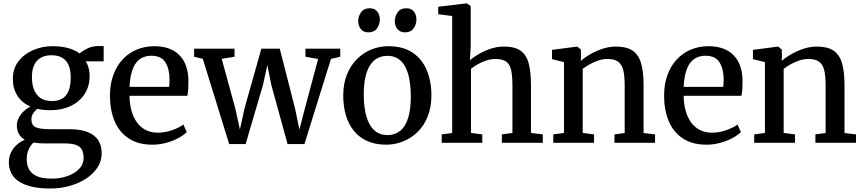

<svg xmlns="http://www.w3.org/2000/svg" viewBox="-20 -839 5071 1128"><path d="M275 268.5Q212.5 268.5 166.8 257.8Q121 247 91 227Q61 207 46.5 178.5Q32 150 32 114.5Q32 82.5 44.8 56.5Q57.5 30.5 79 11.5Q100.5 -7.5 126 -18Q103 -31 91 -52Q79 -73 79 -102Q79 -124.5 89.8 -145.8Q100.5 -167 118.8 -184.5Q137 -202 159 -213Q108 -235.5 81.8 -277.2Q55.5 -319 55.5 -376.5Q55.5 -436.5 88.8 -479.2Q122 -522 175.2 -544.8Q228.5 -567.5 288 -567.5Q339 -567.5 379.5 -556.8Q420 -546 448 -524.5Q459 -536.5 489.8 -552.5Q520.5 -568.5 558.5 -568.5H589V-478.5H483.5Q491 -467.5 496 -454Q501 -440.5 503.8 -425Q506.5 -409.5 506.5 -392.5Q506.5 -331.5 476.8 -286.2Q447 -241 395 -216.2Q343 -191.5 276 -191.5Q255 -191.5 235.5 -193.5Q216 -195.5 199 -199.5Q184 -187.5 174.2 -172Q164.5 -156.5 164.5 -139Q164.5 -103.5 189.2 -91.8Q214 -80 274 -80H387.5Q452.5 -80 494.8 -63.2Q537 -46.5 557.2 -15Q577.5 16.5 577.5 61Q577.5 105.5 553.8 143.2Q530 181 488 209Q446 237 391.2 252.8Q336.5 268.5 275 268.5ZM285 210.5Q331.5 210.5 374 196.2Q416.5 182 443.8 154.5Q471 127 471 88Q471 60.5 462 41.8Q453 23 428.5 13.2Q404 3.5 357 3.5H239Q222 3.5 206.2 2.2Q190.5 1 177 -1.5Q158.5 15.5 147.8 39.8Q137 64 137 96.5Q137 132 151.5 157.5Q166 183 198.2 196.8Q230.5 210.5 285 210.5ZM285.5 -245.5Q343 -245.5 369.2 -280.8Q395.5 -316 395.5 -382.5Q395.5 -427.5 382.8 -456.8Q370 -486 344.8 -500.2Q319.5 -514.5 282.5 -514.5Q249 -514.5 223 -501.5Q197 -488.5 182.2 -460Q167.5 -431.5 167.5 -385Q167.5 -344 179.8 -312.5Q192 -281 217.8 -263.2Q243.5 -245.5 285.5 -245.5Z M875.5 11Q791.5 11 736 -25.8Q680.5 -62.5 653.2 -127.5Q626 -192.5 626 -277.5Q626 -344 645.2 -397.2Q664.5 -450.5 699.5 -488.8Q734.5 -527 782.2 -547.2Q830 -567.5 887 -567.5Q981 -567.5 1032.8 -516.2Q1084.5 -465 1087 -368.5Q1087 -338 1085.8 -315.5Q1084.5 -293 1080.5 -276H741Q741.5 -228.5 752.5 -188.8Q763.5 -149 784.5 -120Q805.5 -91 836.5 -75.2Q867.5 -59.5 908 -59.5Q949.5 -59.5 992 -74.5Q1034.5 -89.5 1057.5 -107.5L1077 -63Q1059.5 -45 1028 -28Q996.5 -11 956.8 0Q917 11 875.5 11ZM741 -328.5H973.5Q974.5 -338 975.2 -350.2Q976 -362.5 976 -372Q976 -433.5 951.8 -472.5Q927.5 -511.5 869.5 -511.5Q843 -511.5 820.5 -502.2Q798 -493 781 -471.8Q764 -450.5 753.8 -415.2Q743.5 -380 741 -328.5Z M1120.5 -505.5V-553H1358V-505.5L1282.5 -493.5L1362.5 -201L1389.5 -78L1416.5 -202L1515.5 -553H1623.5L1713.5 -201.5L1739 -77.5L1771 -201.5L1849 -492.5L1774.5 -505.5V-553H1979V-505.5L1924.5 -493L1768.5 7.5H1669.5L1574 -340L1550.5 -456.5L1525 -340L1423 7.5H1326.5L1171.5 -493.5Z M1996.5 -277.5Q1996.5 -348 2018.5 -402Q2040.5 -456 2078.2 -493Q2116 -530 2163.2 -548.8Q2210.5 -567.5 2261 -567.5Q2348 -567.5 2404 -529.8Q2460 -492 2487.2 -426.8Q2514.5 -361.5 2514.5 -279Q2514.5 -208.5 2492.5 -154Q2470.5 -99.5 2432.8 -63Q2395 -26.5 2347.5 -7.8Q2300 11 2249.5 11Q2184.5 11 2136.8 -10.8Q2089 -32.5 2058 -71.5Q2027 -110.5 2011.8 -163Q1996.5 -215.5 1996.5 -277.5ZM2256.5 -45.5Q2300 -45.5 2330.8 -70.2Q2361.5 -95 2377.5 -145.2Q2393.5 -195.5 2393.5 -271Q2393.5 -322.5 2386.2 -366.5Q2379 -410.5 2362.8 -443Q2346.5 -475.5 2320.2 -493.2Q2294 -511 2256 -511Q2212 -511 2181 -486.2Q2150 -461.5 2133.5 -411.5Q2117 -361.5 2117 -285.5Q2117 -233.5 2124.8 -189.5Q2132.5 -145.5 2149 -113.2Q2165.5 -81 2192 -63.2Q2218.5 -45.5 2256.5 -45.5ZM2143.5 -649Q2115 -649 2099.8 -668.5Q2084.5 -688 2084.5 -714.5Q2084.5 -744 2101.5 -767.2Q2118.5 -790.5 2151.5 -790.5H2152.5Q2181.5 -790.5 2196.5 -771Q2211.5 -751.5 2211.5 -725Q2211.5 -695.5 2194.8 -672.2Q2178 -649 2144.5 -649ZM2359 -649Q2330 -649 2314.8 -668.5Q2299.5 -688 2299.5 -714.5Q2299.5 -744 2316.5 -767.2Q2333.5 -790.5 2366.5 -790.5H2367.5Q2396.5 -790.5 2411.5 -771Q2426.5 -751.5 2426.5 -725Q2426.5 -695.5 2409.8 -672.2Q2393 -649 2360 -649Z M2636.5 -57.5V-745L2554.5 -755.5V-799.5L2719.5 -819H2722.5L2745.5 -803.5V-569.5L2741 -484.5Q2759 -501.5 2790.5 -520.2Q2822 -539 2861 -552.2Q2900 -565.5 2940 -565.5Q3003.5 -565.5 3038 -541.5Q3072.5 -517.5 3086 -467Q3099.5 -416.5 3099.5 -337.5V-58L3169 -49.5V0H2928.5V-49.5L2990.5 -58V-337.5Q2990.5 -391 2983.5 -425.2Q2976.5 -459.5 2955 -476Q2933.5 -492.5 2890.5 -492.5Q2865 -492.5 2838.5 -484Q2812 -475.5 2788.2 -462.2Q2764.5 -449 2747 -435V-58L2813.5 -49.5V0H2575V-49.5Z M3293.5 -58V-474L3223 -491.5V-546L3368 -565H3372L3393 -547.5V-506L3392 -481Q3413.5 -500.5 3447 -520Q3480.5 -539.5 3520 -552.5Q3559.5 -565.5 3598.5 -565.5Q3661 -565.5 3696.2 -541.8Q3731.5 -518 3746.2 -467.8Q3761 -417.5 3761 -339V-57.5L3828.5 -49.5V0H3590V-49.5L3650 -57.5V-338Q3650 -391 3642 -425.5Q3634 -460 3612 -476.2Q3590 -492.5 3548.5 -492.5Q3522 -492.5 3495.5 -483.8Q3469 -475 3445 -461.5Q3421 -448 3403.5 -434.5V-58L3470 -49.5V0H3230.5V-49.5Z M4131 11Q4047 11 3991.5 -25.8Q3936 -62.5 3908.8 -127.5Q3881.5 -192.5 3881.5 -277.5Q3881.5 -344 3900.8 -397.2Q3920 -450.5 3955 -488.8Q3990 -527 4037.8 -547.2Q4085.5 -567.5 4142.5 -567.5Q4236.5 -567.5 4288.2 -516.2Q4340 -465 4342.5 -368.5Q4342.5 -338 4341.2 -315.5Q4340 -293 4336 -276H3996.5Q3997 -228.5 4008 -188.8Q4019 -149 4040 -120Q4061 -91 4092 -75.2Q4123 -59.5 4163.5 -59.5Q4205 -59.5 4247.5 -74.5Q4290 -89.5 4313 -107.5L4332.5 -63Q4315 -45 4283.5 -28Q4252 -11 4212.2 0Q4172.5 11 4131 11ZM3996.5 -328.5H4229Q4230 -338 4230.8 -350.2Q4231.5 -362.5 4231.5 -372Q4231.5 -433.5 4207.2 -472.5Q4183 -511.5 4125 -511.5Q4098.5 -511.5 4076 -502.2Q4053.5 -493 4036.5 -471.8Q4019.5 -450.5 4009.2 -415.2Q3999 -380 3996.5 -328.5Z M4474 -58V-474L4403.5 -491.5V-546L4548.5 -565H4552.5L4573.5 -547.5V-506L4572.5 -481Q4594 -500.5 4627.5 -520Q4661 -539.5 4700.5 -552.5Q4740 -565.5 4779 -565.5Q4841.5 -565.5 4876.8 -541.8Q4912 -518 4926.8 -467.8Q4941.5 -417.5 4941.5 -339V-57.5L5009 -49.5V0H4770.5V-49.5L4830.5 -57.5V-338Q4830.5 -391 4822.5 -425.5Q4814.5 -460 4792.5 -476.2Q4770.5 -492.5 4729 -492.5Q4702.5 -492.5 4676 -483.8Q4649.5 -475 4625.5 -461.5Q4601.5 -448 4584 -434.5V-58L4650.5 -49.5V0H4411V-49.5Z"/></svg>

Font: Merriweather 24pt Medium
Style: Regular
Weight: 500
Designer: Eben Sorkin
Foundry: Eben Sorkin
Version: Version 2.100